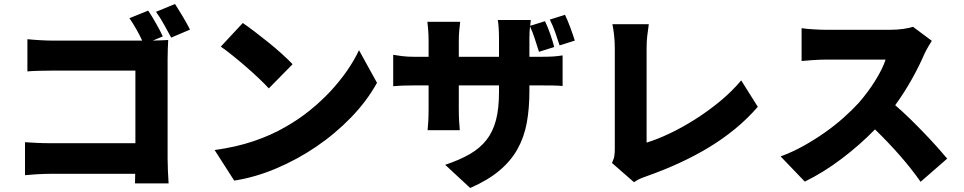

<svg xmlns="http://www.w3.org/2000/svg" viewBox="-20 -857 4820 960"><path d="M818 -64Q818 -40 819.5 -4Q821 32 823 60H655L656 12H236Q223 12 205.5 12.5Q188 13 170 14Q152 15 135 16.5Q118 18 105 19V-146Q133 -144 165 -142.5Q197 -141 231 -141H657V-504H243Q211 -504 175 -503Q139 -502 117 -500V-661Q146 -658 181.5 -656Q217 -654 243 -654H691Q678 -682 661 -712Q644 -742 627 -766L721 -804Q730 -791 740.5 -773.5Q751 -756 761 -738.5Q771 -721 779.5 -704.5Q788 -688 794 -675L744 -654Q766 -655 789 -655.5Q812 -656 821 -657Q820 -640 819 -612Q818 -584 818 -560ZM855 -837Q864 -823 874.5 -806Q885 -789 895.5 -771.5Q906 -754 915 -737.5Q924 -721 930 -709L836 -669Q820 -698 800 -734.5Q780 -771 760 -798Z M1194 -742Q1219 -725 1252.5 -699.5Q1286 -674 1321.5 -645.5Q1357 -617 1389 -588Q1421 -559 1443 -536L1324 -415Q1305 -436 1275 -464.5Q1245 -493 1211 -522.5Q1177 -552 1143.5 -579Q1110 -606 1084 -624ZM1053 -107Q1159 -121 1249 -151.5Q1339 -182 1410 -224Q1475 -261 1531 -306.5Q1587 -352 1633 -401.5Q1679 -451 1715 -503Q1751 -555 1775 -606L1865 -443Q1814 -351 1735 -269.5Q1656 -188 1561 -123.5Q1466 -59 1360.5 -14.5Q1255 30 1151 46Z M2054 -430Q2016 -430 1991.5 -429Q1967 -428 1946 -426V-583Q1963 -580 1989.5 -576.5Q2016 -573 2054 -573H2123V-652Q2123 -681 2121 -706Q2119 -731 2117 -748H2281Q2279 -731 2276.5 -706.5Q2274 -682 2274 -651V-573H2475V-663Q2475 -721 2469 -757H2634L2631 -728L2705 -751Q2719 -722 2731.5 -686Q2744 -650 2751 -622L2675 -598Q2665 -628 2654.5 -661.5Q2644 -695 2630 -725Q2627 -697 2627 -663V-573H2678Q2720 -573 2744 -574.5Q2768 -576 2793 -580V-427Q2773 -429 2746.5 -429.5Q2720 -430 2679 -430H2627V-400Q2627 -315 2614 -243.5Q2601 -172 2568 -112.5Q2535 -53 2477.5 -4.5Q2420 44 2331 83L2206 -33Q2278 -57 2329 -86.5Q2380 -116 2412.5 -157.5Q2445 -199 2460 -257Q2475 -315 2475 -396V-430H2274V-315Q2274 -280 2275.5 -252Q2277 -224 2279 -206H2118Q2120 -224 2121.5 -252Q2123 -280 2123 -315V-430ZM2778 -630Q2768 -661 2756 -695.5Q2744 -730 2729 -759L2805 -783Q2819 -754 2832.5 -717Q2846 -680 2854 -654Z M3040 -42Q3050 -64 3052 -79.5Q3054 -95 3054 -113V-616Q3054 -648 3050.5 -680.5Q3047 -713 3042 -736H3224Q3219 -703 3216 -675.5Q3213 -648 3213 -616V-144Q3266 -160 3329 -190Q3392 -220 3456 -260.5Q3520 -301 3580 -350.5Q3640 -400 3686 -455L3769 -323Q3718 -264 3656 -213Q3594 -162 3523.5 -119.5Q3453 -77 3375.5 -41.5Q3298 -6 3216 23Q3205 27 3187.5 33.5Q3170 40 3150 54Z M4639 -653Q4633 -644 4620.5 -622.5Q4608 -601 4600 -583Q4577 -529 4540 -462.5Q4503 -396 4456 -331Q4491 -301 4528.5 -264.5Q4566 -228 4601 -191.5Q4636 -155 4666 -121.5Q4696 -88 4716 -64L4583 52Q4537 -14 4478.5 -80.5Q4420 -147 4355 -210Q4279 -132 4188.5 -63.5Q4098 5 4004 51L3883 -75Q3941 -96 3997.5 -127.5Q4054 -159 4105 -195Q4156 -231 4199 -269.5Q4242 -308 4274 -343Q4321 -397 4357 -455Q4393 -513 4408 -559H4111Q4079 -559 4043.5 -556.5Q4008 -554 3988 -552V-716Q4001 -714 4018 -712.5Q4035 -711 4052 -710Q4069 -709 4085 -708.5Q4101 -708 4111 -708H4430Q4466 -708 4497 -712.5Q4528 -717 4545 -723Z"/></svg>

Font: Kinto Sans Black
Style: Regular
Weight: 900
Designer: Authors: Ryoko NISHIZUKA  (kana & ideographs); Paul D. Hunt (Latin, Greek & Cyrillic); Wenlong ZHANG  (bopomofo); Sandol
Foundry: Adobe Systems Incorporated, ookami Inc.
Version: Version 0.001